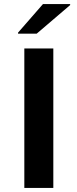

<svg xmlns="http://www.w3.org/2000/svg" viewBox="-20 -927 382 947"><path d="M100 0V-688H243V0ZM69 -761V-766L192 -907H326V-902L161 -761Z"/></svg>

Font: Saira Expanded SemiBold
Style: Regular
Weight: 600
Width: 7
Designer: Hector Gatti with collaboration of the Omnibus-Type team
Foundry: Omnibus-Type
Version: Version 1.100; ttfautohint (v1.8.3)